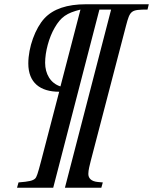

<svg xmlns="http://www.w3.org/2000/svg" viewBox="-20 -689 719 902"><path d="M264 -283C217 -298 192 -342 192 -394C192 -446 210 -513 237 -559C266 -609 293 -628 358 -644ZM679 -669H384C295 -669 230 -647 189 -603C146 -557 113 -467 113 -391C113 -300 169 -258 258 -258L173 68C157 129 152 143 145 150C134 160 117 164 67 168L60 193H230L447 -644H502L285 193H456L463 168L440 166C407 163 395 147 395 128C395 109 402 85 406 68L572 -568C591 -640 595 -644 673 -644Z"/></svg>

Font: XITS
Style: Bold Italic
Weight: 700
Italic angle: -16.33°
Designer: MicroPress Inc., with final additions and corrections provided by Coen Hoffman, Elsevier (retired)
Version: Version 1.302